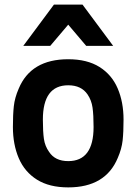

<svg xmlns="http://www.w3.org/2000/svg" viewBox="-20 -800 593 833"><path d="M276 13Q194 13 140.5 -20.5Q87 -54 61.5 -113.5Q36 -173 36 -249Q36 -303 40 -339.5Q44 -376 61 -415Q114 -543 276 -543Q358 -543 411.5 -509.5Q465 -476 490.5 -416.5Q516 -357 516 -281Q516 -227 512 -190.5Q508 -154 491 -115Q438 13 276 13ZM276 -101Q386 -101 386 -249Q386 -301 381.5 -333Q377 -365 360 -390Q333 -430 276 -430Q166 -430 166 -281Q166 -229 170.5 -197.5Q175 -166 193 -141Q219 -101 276 -101ZM471 -601H354L276 -693L198 -601H81L214 -780H338Z"/></svg>

Font: Tanohe Sans SemiBold
Style: Regular
Weight: 600
Designer: Village Type and Design LLC & Cristiano Sobral
Foundry: Cooper Hewitt Smithsonian Design Museum
Version: Version 1.00;September 29, 2021;FontCreator 13.0.0.2655 64-b